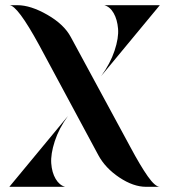

<svg xmlns="http://www.w3.org/2000/svg" viewBox="-20 -720 652 740"><path d="M482 -154Q521 -81 549.5 -40.5Q578 0 596 0H543Q494 0 440 -36Q386 -72 359 -122L131 -546Q47 -700 16 -700H47Q98 -700 162.5 -663Q227 -626 253 -577ZM596 -700 370 -427Q405 -475 421.5 -524.5Q438 -574 435 -609.5Q432 -645 418 -669.5Q404 -694 382 -700ZM16 0 242 -273Q207 -225 191 -175.5Q175 -126 177.5 -90.5Q180 -55 194.5 -30.5Q209 -6 231 0Z"/></svg>

Font: Oscilla
Style: Regular
Weight: 400
Designer: Ryan Lin
Version: Version 1.0